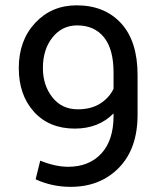

<svg xmlns="http://www.w3.org/2000/svg" viewBox="-20 -705 618 734"><path d="M51.8 -444.8Q51.8 -550.3 114.5 -617.4Q177.2 -684.6 272.9 -684.6Q379.9 -684.6 442.9 -616Q505.9 -547.4 505.9 -418V-266.1Q505.9 -136.7 434.6 -63.7Q363.3 9.3 250 9.3Q178.7 9.3 116.2 -19.5L133.8 -90.8Q191.9 -67.4 240.2 -67.4Q320.3 -67.4 367.2 -117.9Q414.1 -168.5 414.1 -261.7V-271.5Q356.9 -213.4 266.1 -213.4Q168 -213.4 109.9 -277.6Q51.8 -341.8 51.8 -444.8ZM274.9 -607.9Q217.3 -607.9 180.7 -562Q144 -516.1 144 -444.8Q144 -378.9 180.2 -333Q216.3 -287.1 277.3 -287.1Q328.6 -287.1 363.3 -309.3Q397.9 -331.5 414.1 -365.7V-427.7Q414.1 -517.1 377.4 -562.5Q340.8 -607.9 274.9 -607.9Z"/></svg>

Font: Bert Sans Medium
Style: Regular
Weight: 500
Designer: Christian Robertson, Adam Twardoch, & Cristiano Sobral
Foundry: Google
Version: Version 12.135;January 10, 2020;FontCreator 12.0.0.2547 64-b